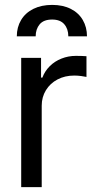

<svg xmlns="http://www.w3.org/2000/svg" viewBox="-20 -768 389 788"><path d="M67 -530.4H148.5V-449.6H154Q163.7 -475.8 184 -496.2Q204.4 -516.6 232.4 -527.6Q260.4 -538.7 291.4 -538.7Q315.6 -538.7 334.9 -537.3V-452.3Q327 -454.1 312.7 -456Q298.3 -457.9 284.5 -457.9Q246.5 -457.9 216.2 -442Q185.8 -426.1 168.5 -397.8Q151.2 -369.5 151.2 -334.3V0H67ZM194.1 -747.9Q237.9 -747.9 270.2 -731.7Q302.5 -715.5 319.8 -685.9Q337 -656.4 337 -618.8H260.4Q260.4 -649.2 243.8 -668.5Q227.2 -687.8 194.1 -687.8Q159.2 -687.8 142.8 -668.2Q126.4 -648.5 126.4 -618.8H49Q49 -656.4 66.6 -685.9Q84.3 -715.5 117.2 -731.7Q150.2 -747.9 194.1 -747.9Z"/></svg>

Font: Pretendard Variable
Style: Regular
Weight: 400
Designer: Base glyphs from Inter by Rasmus Andersson; Hangul glyphs from Noto Sans CJK(Source Han Sans) by Jang Soo-young and Kang
Foundry: Kil Hyung-jin
Version: Version 1.100;FEAKit 1.0